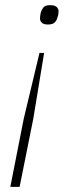

<svg xmlns="http://www.w3.org/2000/svg" viewBox="-20 -535 293 744"><path d="M56 189H20L72 -75L133 -330H151L109 -75ZM166 -440Q149 -440 142 -447Q135 -454 135 -464Q135 -469 136 -475.5Q137 -482 138 -486Q141 -497 148 -506Q155 -515 175 -515Q192 -515 199.5 -508Q207 -501 207 -491Q207 -486 206 -479.5Q205 -473 203 -469Q201 -458 193 -449Q185 -440 166 -440Z"/></svg>

Font: IBM Plex Sans ExtraLight
Style: Italic
Weight: 250
Italic angle: -11.31°
Designer: Mike Abbink, Paul van der Laan, Pieter van Rosmalen
Foundry: Bold Monday
Version: Version 3.201